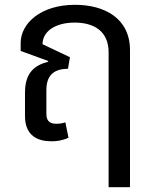

<svg xmlns="http://www.w3.org/2000/svg" viewBox="-20 -578 642 799"><path d="M292 -558C150 -558 66 -481 66 -399V-366L181 -324L180 -321C123 -306 84 -275 84 -192V-95C84 -13 137 10 194 10C216 10 240 7 265 -5L252 -69C241 -65 228 -63 215 -63C186 -63 173 -75 173 -105V-203C173 -273 213 -291 263 -292L271 -340L157 -394C157 -446 208 -484 291 -484C370 -484 432 -449 432 -360V201H521V-369C521 -502 415 -558 292 -558Z"/></svg>

Font: Noto Sans Thai
Style: Regular
Weight: 400
Designer: Monotype Design Team
Foundry: Monotype Imaging Inc.
Version: Version 1.901